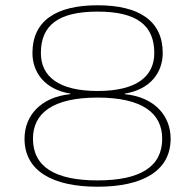

<svg xmlns="http://www.w3.org/2000/svg" viewBox="-20 -699 740 728"><path d="M350 -329C521 -329 595 -269 595 -173C595 -67 512 -15 350 -15C188 -15 105 -67 105 -173C105 -269 179 -329 350 -329ZM73 -173C73 -51 179 9 350 9C521 9 627 -51 627 -173C627 -261 565 -331 453 -342V-344C551 -360 597 -425 597 -498C597 -619 509 -679 350 -679C191 -679 103 -619 103 -498C103 -425 149 -360 247 -344V-342C135 -331 73 -261 73 -173ZM135 -498C135 -603 201 -655 350 -655C499 -655 565 -603 565 -498C565 -410 499 -354 350 -354C201 -354 135 -410 135 -498Z"/></svg>

Font: LT Wave Thin
Style: Regular
Weight: 100
Designer: Daniel Lyons
Version: Version 2.5 (Glyphs App)